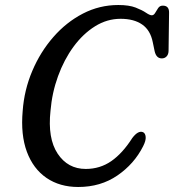

<svg xmlns="http://www.w3.org/2000/svg" viewBox="-20 -733 695 766"><path d="M551 -205.5Q560 -201 561.2 -186.5Q562.5 -172 551 -149.5Q515.5 -79 448.5 -33Q381.5 13 292 13Q218.5 13 165.5 -23.2Q112.5 -59.5 87.2 -127.5Q62 -195.5 70.5 -290.5Q76.5 -374 108.8 -450Q141 -526 192.8 -585.2Q244.5 -644.5 310.8 -678.8Q377 -713 452 -713Q495 -713 521.2 -702.8Q547.5 -692.5 562.5 -682.2Q577.5 -672 585.5 -672Q593.5 -672 599 -681.5Q604.5 -691 611 -700.8Q617.5 -710.5 629.5 -710.5Q655 -710.5 654.5 -682.5L652.5 -529.5Q652 -515.5 644.5 -507.8Q637 -500 625.5 -500Q603.5 -500 597 -528.5L589.5 -564.5Q580 -612.5 547.2 -635.2Q514.5 -658 461 -658Q407 -658 359 -628Q311 -598 273.2 -546.5Q235.5 -495 211.5 -429Q187.5 -363 181.5 -291Q169.5 -181 210 -120Q250.5 -59 322 -59Q379 -59 424 -90.2Q469 -121.5 507.5 -182Q531.5 -214 551 -205.5Z"/></svg>

Font: Fraunces 144pt S100
Style: Italic
Weight: 400
Italic angle: -16°
Version: Version 1.000; ttfautohint (v1.8.3)